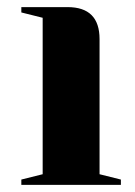

<svg xmlns="http://www.w3.org/2000/svg" viewBox="-20 -520 380 540"><path d="M40 -500H170Q260 -500 260 -410V-30L320 -15V0H40V-15L100 -30V-470L40 -485Z"/></svg>

Font: Yeseva One
Style: Regular
Weight: 400
Designer: Jovanny Lemonad
Foundry: Jovanny Lemonad
Version: Version 2.000